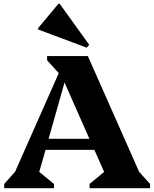

<svg xmlns="http://www.w3.org/2000/svg" viewBox="-20 -983 806 1003"><path d="M2 0V-22L59 -86L287 -601L226 -668V-690H439L707 -85L764 -22V0H448V-22L524 -85L473 -200H218L185 -85L262 -22V0ZM234 -258H447L317 -552ZM433 -734 179 -829V-836L285 -963H292L446 -749Z"/></svg>

Font: Platypi
Style: Bold
Weight: 700
Designer: David Sargent
Foundry: Bolt Cutter Type
Version: Version 1.200; ttfautohint (v1.8.4.7-5d5b)